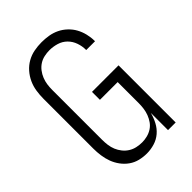

<svg xmlns="http://www.w3.org/2000/svg" viewBox="-221 -838 941 941"><g transform="rotate(-45 250.0 -367.5)"><path d="M227 8Q202 8 177.5 2Q153 -4 132.5 -18.5Q112 -33 97 -53.5Q82 -74 73.5 -97Q65 -120 61.5 -145Q58 -170 58 -195V-540Q58 -566 62 -592.5Q66 -619 77 -643Q88 -667 105.5 -687Q123 -707 146 -720Q169 -733 195 -738Q221 -743 247 -743Q272 -743 296 -739Q320 -735 342 -724.5Q364 -714 382.5 -696.5Q401 -679 412.5 -658Q424 -637 430 -612.5Q436 -588 436 -564V-561H375V-563Q375 -588 366.5 -612.5Q358 -637 340 -655Q322 -673 297 -680.5Q272 -688 247 -688Q229 -688 210.5 -684Q192 -680 176.5 -670Q161 -660 149.5 -645Q138 -630 131 -612.5Q124 -595 121.5 -577Q119 -559 119 -540V-195Q119 -176 121.5 -157.5Q124 -139 131 -122Q138 -105 150 -90Q162 -75 178 -65Q194 -55 212.5 -51Q231 -47 249 -47Q267 -47 285 -51.5Q303 -56 318.5 -66Q334 -76 344.5 -91Q355 -106 361.5 -123Q368 -140 370.5 -158.5Q373 -177 373 -195V-341H250V-396H434V0H381V-119Q374 -92 361 -67.5Q348 -43 327.5 -25.5Q307 -8 280.5 0Q254 8 227 8Z"/></g></svg>

Font: Iosevka Curly Light
Style: Regular
Weight: 300
Monospace: yes
Designer: Belleve Invis
Foundry: Belleve Invis
Version: Version 22.1.2; ttfautohint (v1.8.4)